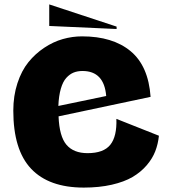

<svg xmlns="http://www.w3.org/2000/svg" viewBox="-20 -830 777 866"><path d="M505.9 -699.2 202.1 -712.9V-810.1L505.9 -710ZM40 -331.1Q40 -397.9 58.6 -454.6Q77.1 -511.2 108.2 -549.6Q139.2 -587.9 179.7 -614.7Q220.2 -641.6 263.2 -653.8Q306.2 -666 350.1 -666Q488.3 -666 568.8 -599.4Q649.4 -532.7 659.2 -393.1L244.1 -305.2Q247.6 -214.8 279.8 -177Q312 -139.2 375 -139.2Q447.3 -139.2 477.5 -177Q507.8 -214.8 504.9 -293.9L696.8 -217.8Q692.9 -180.2 680.2 -147.5Q667.5 -114.7 641.4 -84.2Q615.2 -53.7 577.9 -31.7Q540.5 -9.8 484.1 3.2Q427.7 16.1 357.9 16.1Q200.7 16.1 120.4 -68.8Q40 -153.8 40 -331.1ZM352.1 -509.8Q329.6 -509.8 312 -502.7Q294.4 -495.6 279.1 -478.8Q263.7 -461.9 254.4 -429.9Q245.1 -397.9 243.2 -352.1L459 -397Q449.7 -509.8 352.1 -509.8Z"/></svg>

Font: Mayenne Sans Regular
Style: Regular
Weight: 600
Width: 6
Designer: Jérémy Landes — Studio Triple
Foundry: Jérémy Landes — Studio Triple
Version: Version 1.001;hotconv 1.0.109;makeotfexe 2.5.65596